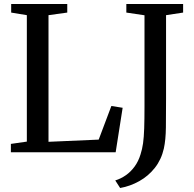

<svg xmlns="http://www.w3.org/2000/svg" viewBox="-20 -763 973 962"><path d="M34.5 0V-42L114.5 -53.5V-687L36 -700V-743H317V-700L223 -687V-52.5L474.5 -63.5L538 -232L594.5 -223L559.5 0ZM557.5 141Q585.5 132.5 610.2 115.2Q635 98 654.2 71.8Q673.5 45.5 684 11Q692.5 -15 696.8 -45.2Q701 -75.5 702.5 -120.2Q704 -165 704 -233V-686.5L613 -700V-743H897.5V-700L812 -687V-268.5Q812 -187.5 811.2 -124.8Q810.5 -62 801 -19Q788.5 36.5 756 77.8Q723.5 119 678 144.5Q632.5 170 582 179Z"/></svg>

Font: Merriweather 48pt
Style: Regular
Weight: 400
Version: Version 2.100